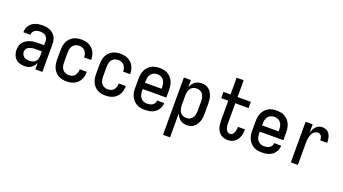

<svg xmlns="http://www.w3.org/2000/svg" viewBox="-67 -1416 4135 2312"><g transform="rotate(20 2000.0 -260.0)"><path d="M208 8Q178 8 148 -1Q118 -10 96 -31.5Q74 -53 64 -83Q54 -113 54 -143Q54 -169 60.5 -194.5Q67 -220 83 -240Q99 -260 121 -274Q143 -288 167.5 -296Q192 -304 217.5 -307Q243 -310 269 -310H348V-355Q348 -375 341.5 -393.5Q335 -412 320.5 -425Q306 -438 287 -443Q268 -448 249 -448Q231 -448 214 -444.5Q197 -441 182.5 -431.5Q168 -422 159 -406.5Q150 -391 150 -374V-371H60V-376Q60 -399 67 -421Q74 -443 87 -461.5Q100 -480 119 -493Q138 -506 159.5 -514Q181 -522 203.5 -525Q226 -528 249 -528Q273 -528 297.5 -524.5Q322 -521 344 -511.5Q366 -502 385 -486Q404 -470 416 -449Q428 -428 433 -404Q438 -380 438 -355V0H348V-84Q340 -64 326 -45.5Q312 -27 293.5 -14.5Q275 -2 253 3Q231 8 208 8ZM246 -72Q267 -72 287.5 -79Q308 -86 322.5 -101.5Q337 -117 342.5 -138Q348 -159 348 -180V-230H269Q255 -230 241 -229Q227 -228 214 -224.5Q201 -221 188 -215.5Q175 -210 164.5 -201Q154 -192 149 -179Q144 -166 144 -152Q144 -134 152.5 -117Q161 -100 176 -89.5Q191 -79 209 -75.5Q227 -72 246 -72Z M747 8Q720 8 693.5 2.5Q667 -3 643.5 -16Q620 -29 602 -49.5Q584 -70 573 -95Q562 -120 558 -146.5Q554 -173 554 -200V-320Q554 -347 558 -373.5Q562 -400 573 -425Q584 -450 602 -470.5Q620 -491 643.5 -504Q667 -517 693.5 -522.5Q720 -528 747 -528Q772 -528 797 -523.5Q822 -519 845 -508Q868 -497 886.5 -479.5Q905 -462 917 -439.5Q929 -417 934.5 -392.5Q940 -368 940 -342V-336H850V-340Q850 -361 843.5 -381.5Q837 -402 823 -418Q809 -434 788.5 -441Q768 -448 747 -448Q724 -448 702 -438Q680 -428 666.5 -409Q653 -390 648.5 -366.5Q644 -343 644 -320V-200Q644 -177 648.5 -153.5Q653 -130 666.5 -111Q680 -92 702 -82Q724 -72 747 -72Q768 -72 788.5 -79Q809 -86 823 -102Q837 -118 843.5 -138.5Q850 -159 850 -180V-184H940V-178Q940 -152 934.5 -127.5Q929 -103 917 -80.5Q905 -58 886.5 -40.5Q868 -23 845 -12Q822 -1 797 3.5Q772 8 747 8Z M1247 8Q1220 8 1193.5 2.5Q1167 -3 1143.5 -16Q1120 -29 1102 -49.5Q1084 -70 1073 -95Q1062 -120 1058 -146.5Q1054 -173 1054 -200V-320Q1054 -347 1058 -373.5Q1062 -400 1073 -425Q1084 -450 1102 -470.5Q1120 -491 1143.5 -504Q1167 -517 1193.5 -522.5Q1220 -528 1247 -528Q1272 -528 1297 -523.5Q1322 -519 1345 -508Q1368 -497 1386.5 -479.5Q1405 -462 1417 -439.5Q1429 -417 1434.5 -392.5Q1440 -368 1440 -342V-336H1350V-340Q1350 -361 1343.5 -381.5Q1337 -402 1323 -418Q1309 -434 1288.5 -441Q1268 -448 1247 -448Q1224 -448 1202 -438Q1180 -428 1166.5 -409Q1153 -390 1148.5 -366.5Q1144 -343 1144 -320V-200Q1144 -177 1148.5 -153.5Q1153 -130 1166.5 -111Q1180 -92 1202 -82Q1224 -72 1247 -72Q1268 -72 1288.5 -79Q1309 -86 1323 -102Q1337 -118 1343.5 -138.5Q1350 -159 1350 -180V-184H1440V-178Q1440 -152 1434.5 -127.5Q1429 -103 1417 -80.5Q1405 -58 1386.5 -40.5Q1368 -23 1345 -12Q1322 -1 1297 3.5Q1272 8 1247 8Z M1750 8Q1723 8 1696 3Q1669 -2 1645.5 -15.5Q1622 -29 1603.5 -49.5Q1585 -70 1573.5 -94.5Q1562 -119 1558 -146Q1554 -173 1554 -200V-320Q1554 -347 1558.5 -374Q1563 -401 1574 -425.5Q1585 -450 1603.5 -470.5Q1622 -491 1645.5 -504.5Q1669 -518 1696 -523Q1723 -528 1750 -528Q1777 -528 1804 -523Q1831 -518 1854.5 -504.5Q1878 -491 1896.5 -470.5Q1915 -450 1926 -425.5Q1937 -401 1941.5 -374Q1946 -347 1946 -320V-220H1644V-200Q1644 -176 1649 -153Q1654 -130 1668 -110.5Q1682 -91 1704 -81.5Q1726 -72 1750 -72Q1768 -72 1786 -75.5Q1804 -79 1819.5 -88.5Q1835 -98 1844.5 -114Q1854 -130 1854 -149H1944Q1944 -125 1936.5 -102.5Q1929 -80 1915.5 -61Q1902 -42 1883 -28Q1864 -14 1842 -6Q1820 2 1796.5 5Q1773 8 1750 8ZM1644 -300H1856V-320Q1856 -344 1851 -367.5Q1846 -391 1832 -410Q1818 -429 1796 -438.5Q1774 -448 1750 -448Q1726 -448 1704 -438.5Q1682 -429 1668 -410Q1654 -391 1649 -367.5Q1644 -344 1644 -320Z M2062 215V-520H2152V-426Q2160 -448 2173 -467.5Q2186 -487 2204 -501Q2222 -515 2245 -521.5Q2268 -528 2291 -528Q2316 -528 2339.5 -521Q2363 -514 2382 -498Q2401 -482 2413.5 -461Q2426 -440 2433.5 -416.5Q2441 -393 2443.5 -368.5Q2446 -344 2446 -320V-200Q2446 -176 2443.5 -151.5Q2441 -127 2433.5 -103.5Q2426 -80 2413.5 -59Q2401 -38 2382 -22Q2363 -6 2339.5 1Q2316 8 2291 8Q2268 8 2245 1.5Q2222 -5 2204 -19Q2186 -33 2173 -52.5Q2160 -72 2152 -94V215ZM2254 -72Q2269 -72 2284.5 -76Q2300 -80 2312.5 -89Q2325 -98 2333.5 -111Q2342 -124 2347 -139Q2352 -154 2354 -169.5Q2356 -185 2356 -200V-320Q2356 -335 2354 -350.5Q2352 -366 2347 -381Q2342 -396 2333.5 -409Q2325 -422 2312.5 -431Q2300 -440 2284.5 -444Q2269 -448 2254 -448Q2239 -448 2223.5 -444Q2208 -440 2195.5 -431Q2183 -422 2174.5 -409Q2166 -396 2161 -381Q2156 -366 2154 -350.5Q2152 -335 2152 -320V-200Q2152 -185 2154 -169.5Q2156 -154 2161 -139Q2166 -124 2174.5 -111Q2183 -98 2195.5 -89Q2208 -80 2223.5 -76Q2239 -72 2254 -72Z M2813 8Q2790 8 2767.5 2Q2745 -4 2726 -17.5Q2707 -31 2694 -50.5Q2681 -70 2673.5 -91.5Q2666 -113 2663 -136.5Q2660 -160 2660 -183V-440H2570V-520H2660V-735H2750V-520H2920V-440H2750V-183Q2750 -171 2751 -159Q2752 -147 2754.5 -135.5Q2757 -124 2761 -113Q2765 -102 2772.5 -92.5Q2780 -83 2790.5 -77.5Q2801 -72 2813 -72Q2825 -72 2835.5 -77Q2846 -82 2853 -91Q2860 -100 2864.5 -110.5Q2869 -121 2871.5 -132.5Q2874 -144 2875.5 -155.5Q2877 -167 2877 -178V-184H2967V-174Q2967 -152 2963 -129.5Q2959 -107 2951 -86Q2943 -65 2929.5 -47Q2916 -29 2898 -16Q2880 -3 2858 2.5Q2836 8 2813 8Z M3250 8Q3223 8 3196 3Q3169 -2 3145.5 -15.5Q3122 -29 3103.5 -49.5Q3085 -70 3073.5 -94.5Q3062 -119 3058 -146Q3054 -173 3054 -200V-320Q3054 -347 3058.5 -374Q3063 -401 3074 -425.5Q3085 -450 3103.5 -470.5Q3122 -491 3145.5 -504.5Q3169 -518 3196 -523Q3223 -528 3250 -528Q3277 -528 3304 -523Q3331 -518 3354.5 -504.5Q3378 -491 3396.5 -470.5Q3415 -450 3426 -425.5Q3437 -401 3441.5 -374Q3446 -347 3446 -320V-220H3144V-200Q3144 -176 3149 -153Q3154 -130 3168 -110.5Q3182 -91 3204 -81.5Q3226 -72 3250 -72Q3268 -72 3286 -75.5Q3304 -79 3319.5 -88.5Q3335 -98 3344.5 -114Q3354 -130 3354 -149H3444Q3444 -125 3436.5 -102.5Q3429 -80 3415.5 -61Q3402 -42 3383 -28Q3364 -14 3342 -6Q3320 2 3296.5 5Q3273 8 3250 8ZM3144 -300H3356V-320Q3356 -344 3351 -367.5Q3346 -391 3332 -410Q3318 -429 3296 -438.5Q3274 -448 3250 -448Q3226 -448 3204 -438.5Q3182 -429 3168 -410Q3154 -391 3149 -367.5Q3144 -344 3144 -320Z M3622 0V-520H3712V-410Q3718 -432 3728 -453Q3738 -474 3753.5 -491.5Q3769 -509 3790.5 -518.5Q3812 -528 3836 -528Q3854 -528 3872.5 -523Q3891 -518 3905.5 -506Q3920 -494 3929.5 -478Q3939 -462 3944 -444Q3949 -426 3951 -407.5Q3953 -389 3953 -370H3863Q3863 -384 3861 -397.5Q3859 -411 3852.5 -423Q3846 -435 3833.5 -441.5Q3821 -448 3807 -448Q3789 -448 3772.5 -439Q3756 -430 3745 -415.5Q3734 -401 3728 -383.5Q3722 -366 3718 -348Q3714 -330 3713 -312Q3712 -294 3712 -276V0Z"/></g></svg>

Font: Iosevka Custom Medium
Style: Regular
Weight: 500
Monospace: yes
Designer: Belleve Invis
Foundry: Belleve Invis
Version: Version 32.5.0; ttfautohint (v1.8.4)